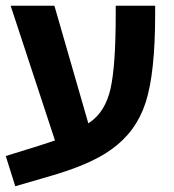

<svg xmlns="http://www.w3.org/2000/svg" viewBox="-25 -587 605 667"><path d="M377 -567H514V-538Q514 -333 481 -231Q448 -129 362 -68Q288 -14 138 28L28 60L-5 -45L108 -80Q115 -82 166 -99L12 -567H164L282 -158Q283 -160 287 -162Q341 -199 359 -279Q377 -359 377 -537Z"/></svg>

Font: FiraGO SemiBold
Style: Regular
Weight: 600
Designer: bBox Type
Foundry: bBox Type GmbH
Version: Version 1.001;PS 001.001;hotconv 1.0.88;makeotf.lib2.5.64775